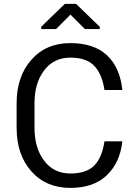

<svg xmlns="http://www.w3.org/2000/svg" viewBox="-20 -939 680 970"><path d="M598.1 -225.1Q586.4 -117.7 519.8 -53.7Q453.1 10.3 335.4 10.3Q212.4 10.3 138.2 -73.7Q64 -157.7 64 -292.5V-418Q64 -552.2 138.2 -636.7Q212.4 -721.2 335.4 -721.2Q455.1 -721.2 520.8 -659.4Q586.4 -597.7 598.1 -484.4H507.8Q495.6 -565.4 455.8 -606.7Q416 -647.9 335.4 -647.9Q251.5 -647.9 202.9 -583.3Q154.3 -518.6 154.3 -418.9V-292.5Q154.3 -191.9 202.9 -127.2Q251.5 -62.5 335.4 -62.5Q416.5 -62.5 456.1 -102.5Q495.6 -142.6 507.8 -225.1ZM483.9 -803.7V-792H409.2L335.9 -865.2L263.2 -792H188.5V-804.2L307.6 -919.4H364.3Z"/></svg>

Font: Roboto Web
Style: Regular
Weight: 400
Designer: Google
Version: Version 1.200310; 2013